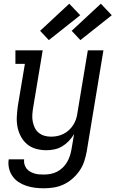

<svg xmlns="http://www.w3.org/2000/svg" viewBox="-20 -801 640 1034"><path d="M217 213Q192 213 168 210Q144 207 121.5 199.5Q99 192 80 179.5Q61 167 47.5 148Q34 129 28.5 105Q23 81 27 57H110Q108 70 111.5 83Q115 96 122.5 106Q130 116 141 122.5Q152 129 164.5 133Q177 137 190.5 138Q204 139 217 139Q235 139 253 135.5Q271 132 287.5 123.5Q304 115 318 101.5Q332 88 341.5 71.5Q351 55 356.5 38Q362 21 365 3L379 -79Q367 -59 351 -42Q335 -25 315 -13Q295 -1 273 3.5Q251 8 230 8Q201 8 174 0.5Q147 -7 126.5 -24Q106 -41 93 -65Q80 -89 74.5 -116Q69 -143 70.5 -172Q72 -201 76 -230L114 -457H63V-530H210L158 -218Q155 -199 154 -181Q153 -163 156.5 -145.5Q160 -128 167.5 -112.5Q175 -97 188.5 -86Q202 -75 219 -70Q236 -65 255 -65Q272 -65 289 -68.5Q306 -72 322 -80Q338 -88 351.5 -100.5Q365 -113 374.5 -128Q384 -143 389.5 -159.5Q395 -176 397 -193L453 -530H537L447 15Q442 42 433.5 68Q425 94 409 117.5Q393 141 371 160.5Q349 180 323.5 192Q298 204 271 208.5Q244 213 217 213ZM413 -585 366 -635 523 -781 582 -719ZM243 -585 196 -635 353 -781 412 -719Z"/></svg>

Font: Iosevka Slab Extended
Style: Italic
Weight: 400
Width: 7
Italic angle: -9°
Monospace: yes
Designer: Belleve Invis
Foundry: Belleve Invis
Version: Version 11.1.0; ttfautohint (v1.8.3)